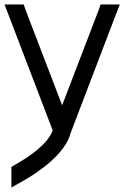

<svg xmlns="http://www.w3.org/2000/svg" viewBox="-38 -603 573 859"><path d="M403 -557 412 -583H498L477 -529L278 -8C255 84 137 165 73 202L13 236V144L33 132C91.7 98.9 175.5 42.4 197.8 -19.5L3 -529L-18 -583H68L77 -557L240 -132Z"/></svg>

Font: Nordica Plus
Style: NordicaClassicLight
Weight: 300
Version: Version 1.01